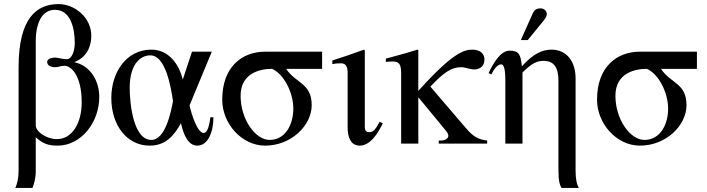

<svg xmlns="http://www.w3.org/2000/svg" viewBox="-20 -703 3462 940"><path d="M155 -485V-500C155 -593 187 -655 249 -655C327 -655 346 -562 346 -493C346 -457 334 -413 305 -413C290 -413 262 -421 253 -421C221 -421 211 -410 211 -399C211 -384 227 -374 250 -374C270 -374 275 -381 296 -381C326 -381 380 -337 380 -202C380 -100 333 -22 259 -22C206 -22 155 -59 155 -89ZM344 -399C378 -412 399 -434 412 -459C423 -482 427 -507 427 -528C427 -617 346 -683 267 -683C159 -683 71 -615 71 -373V136C71 165 65 196 55 217H139C145 203 155 172 155 136V-31C191 2 219 10 262 10C379 10 466 -106 466 -228C466 -306 424 -380 346 -398Z M827 -208C817 -155 790 -18 721 -18C632 -18 615 -199 615 -273C615 -387 666 -432 716 -432C790 -432 816 -282 827 -208ZM1010 -129C1003 -72 991 -52 977 -52C947 -52 918 -141 908 -187L1017 -450H920L875 -314C857 -386 808 -460 721 -460C599 -460 525 -350 525 -223C525 -87 604 10 712 10C790 10 831 -37 866 -100C880 -35 905 10 946 10C996 10 1025 -53 1025 -129Z M1416 -171C1416 -96 1379 -18 1300 -18C1230 -18 1158 -119 1158 -234C1158 -346 1254 -366 1312 -366C1368 -342 1416 -252 1416 -171ZM1557 -366V-450H1278C1166 -450 1068 -377 1068 -215C1068 -97 1164 10 1278 10C1406 10 1506 -89 1506 -188C1506 -297 1428 -294 1381 -366Z M1839 -107C1816 -66 1808 -56 1786 -56C1771 -56 1766 -69 1766 -79V-456L1762 -460C1710 -441 1659 -423 1607 -407V-389C1626 -393 1640 -393 1649 -393C1671 -393 1682 -381 1682 -344V-78C1682 -35 1695 10 1741 10C1793 10 1831 -51 1854 -99Z M2365 0V-15C2320 -20 2296 -35 2260 -77L2087 -279C2154 -350 2191 -374 2238 -374C2259 -374 2279 -363 2302 -363C2323 -363 2352 -374 2352 -412C2352 -439 2331 -460 2293 -460C2253 -460 2197 -446 2028 -258V-458L2024 -460C1985 -448 1959 -440 1899 -424L1869 -416V-400C1882 -401 1891 -402 1901 -402C1935 -402 1944 -389 1944 -341V0H2028V-227L2159 -68C2169 -56 2175 -47 2175 -39C2175 -25 2161 -15 2137 -15H2128V0Z M2814 217C2803 199 2798 171 2798 132V-319C2798 -400 2756 -460 2680 -460C2634 -460 2588 -438 2536 -379H2535C2529 -436 2521 -455 2475 -455C2432 -455 2397 -398 2372 -345L2386 -339C2395 -358 2413 -388 2434 -388C2442 -388 2454 -379 2454 -313V0H2538V-348C2582 -392 2608 -405 2641 -405C2691 -405 2714 -374 2714 -308V131C2714 186 2721 202 2729 217ZM2530 -507H2564L2630 -588C2646 -607 2657 -621 2657 -633C2657 -653 2640 -662 2627 -662C2606 -662 2596 -654 2589 -639Z M3251 -171C3251 -96 3214 -18 3135 -18C3065 -18 2993 -119 2993 -234C2993 -346 3089 -366 3147 -366C3203 -342 3251 -252 3251 -171ZM3392 -366V-450H3113C3001 -450 2903 -377 2903 -215C2903 -97 2999 10 3113 10C3241 10 3341 -89 3341 -188C3341 -297 3263 -294 3216 -366Z"/></svg>

Font: XITS
Style: Regular
Weight: 400
Designer: MicroPress Inc., with final additions and corrections provided by Coen Hoffman, Elsevier (retired)
Version: Version 1.302